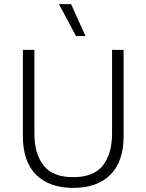

<svg xmlns="http://www.w3.org/2000/svg" viewBox="-20 -902 711 932"><path d="M580 -660V-242Q580 -118 516 -54Q452 10 335 10Q219 10 155 -54Q91 -118 91 -242V-660H147V-254Q147 -156 191.5 -99Q236 -42 335 -42Q435 -42 479.5 -99Q524 -156 524 -254V-660ZM325 -882 395 -727H349L266 -882Z"/></svg>

Font: Kantumruy Pro Light
Style: Regular
Weight: 300
Version: Version 1.002